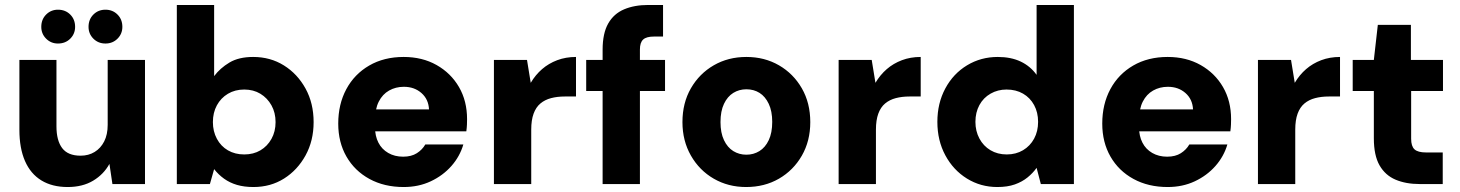

<svg xmlns="http://www.w3.org/2000/svg" viewBox="-20 -740 5871 772"><path d="M252 12Q190 12 146.5 -14.5Q103 -41 80.5 -92.5Q58 -144 58 -218V-499H207V-232Q207 -175 230 -144.5Q253 -114 304 -114Q336 -114 360.5 -129Q385 -144 399 -171.5Q413 -199 413 -238V-499H563V0H432L420 -81Q397 -39 354.5 -13.5Q312 12 252 12ZM213 -565Q185 -565 165.5 -584.5Q146 -604 146 -632Q146 -662 165.5 -681.5Q185 -701 213 -701Q243 -701 262.5 -681.5Q282 -662 282 -632Q282 -604 262.5 -584.5Q243 -565 213 -565ZM404 -565Q375 -565 355.5 -584.5Q336 -604 336 -632Q336 -662 355.5 -681.5Q375 -701 404 -701Q433 -701 452.5 -681.5Q472 -662 472 -632Q472 -604 452.5 -584.5Q433 -565 404 -565Z M999 12Q962 12 933 3.5Q904 -5 881 -21.5Q858 -38 841 -60L824 0H691V-720H841V-434Q865 -466 902.5 -488.5Q940 -511 998 -511Q1067 -511 1121.5 -477Q1176 -443 1208.5 -384Q1241 -325 1241 -249Q1241 -174 1208.5 -115Q1176 -56 1122 -22Q1068 12 999 12ZM962 -119Q999 -119 1027 -135.5Q1055 -152 1071.5 -181.5Q1088 -211 1088 -249Q1088 -287 1071.5 -316.5Q1055 -346 1027 -363Q999 -380 962 -380Q925 -380 896.5 -363Q868 -346 852 -316.5Q836 -287 836 -249Q836 -212 852 -182Q868 -152 896.5 -135.5Q925 -119 962 -119Z M1603 12Q1525 12 1465.5 -20.5Q1406 -53 1373 -110.5Q1340 -168 1340 -243Q1340 -321 1372.5 -381.5Q1405 -442 1464.5 -476.5Q1524 -511 1603 -511Q1678 -511 1735.5 -478.5Q1793 -446 1825.5 -390Q1858 -334 1858 -261Q1858 -251 1857.5 -238.5Q1857 -226 1855 -212H1446V-300H1705Q1703 -341 1674.5 -366Q1646 -391 1604 -391Q1571 -391 1544.5 -376Q1518 -361 1503 -331.5Q1488 -302 1488 -257V-227Q1488 -193 1501.5 -166.5Q1515 -140 1541 -125Q1567 -110 1601 -110Q1634 -110 1656 -124Q1678 -138 1690 -159H1843Q1829 -111 1795 -72.5Q1761 -34 1712 -11Q1663 12 1603 12Z M1966 0V-499H2099L2114 -407Q2133 -439 2159.5 -462Q2186 -485 2220.5 -498Q2255 -511 2296 -511V-352H2251Q2221 -352 2196 -345.5Q2171 -339 2153 -324Q2135 -309 2125.5 -283Q2116 -257 2116 -219V0Z M2403 0V-540Q2403 -606 2425.5 -645.5Q2448 -685 2489.5 -702.5Q2531 -720 2586 -720H2646V-593H2609Q2579 -593 2566 -581Q2553 -569 2553 -541V0ZM2337 -374V-499H2654V-374Z M2980 12Q2908 12 2850 -21.5Q2792 -55 2758 -114.5Q2724 -174 2724 -249Q2724 -326 2758 -385Q2792 -444 2850 -477.5Q2908 -511 2981 -511Q3054 -511 3112 -477.5Q3170 -444 3204 -385Q3238 -326 3238 -249Q3238 -173 3204 -114Q3170 -55 3112 -21.5Q3054 12 2980 12ZM2981 -118Q3010 -118 3033.5 -132.5Q3057 -147 3071 -176.5Q3085 -206 3085 -250Q3085 -293 3071 -322.5Q3057 -352 3034 -366.5Q3011 -381 2981 -381Q2952 -381 2928.5 -366.5Q2905 -352 2891 -322.5Q2877 -293 2877 -249Q2877 -206 2891 -176.5Q2905 -147 2928.5 -132.5Q2952 -118 2981 -118Z M3352 0V-499H3485L3500 -407Q3519 -439 3545.5 -462Q3572 -485 3606.5 -498Q3641 -511 3682 -511V-352H3637Q3607 -352 3582 -345.5Q3557 -339 3539 -324Q3521 -309 3511.5 -283Q3502 -257 3502 -219V0Z M3990 12Q3923 12 3868 -22Q3813 -56 3781 -115.5Q3749 -175 3749 -250Q3749 -325 3781 -384.5Q3813 -444 3868.5 -477.5Q3924 -511 3992 -511Q4045 -511 4084 -492.5Q4123 -474 4148 -439V-720H4298V0H4165L4148 -65Q4133 -44 4111.5 -26.5Q4090 -9 4060.5 1.5Q4031 12 3990 12ZM4028 -119Q4065 -119 4093.5 -136Q4122 -153 4138 -182.5Q4154 -212 4154 -250Q4154 -288 4138 -317.5Q4122 -347 4093.5 -363.5Q4065 -380 4027 -380Q3992 -380 3963 -363.5Q3934 -347 3918 -317.5Q3902 -288 3902 -250Q3902 -213 3918 -183Q3934 -153 3962.5 -136Q3991 -119 4028 -119Z M4675 12Q4597 12 4537.5 -20.5Q4478 -53 4445 -110.5Q4412 -168 4412 -243Q4412 -321 4444.5 -381.5Q4477 -442 4536.5 -476.5Q4596 -511 4675 -511Q4750 -511 4807.5 -478.5Q4865 -446 4897.5 -390Q4930 -334 4930 -261Q4930 -251 4929.5 -238.5Q4929 -226 4927 -212H4518V-300H4777Q4775 -341 4746.5 -366Q4718 -391 4676 -391Q4643 -391 4616.5 -376Q4590 -361 4575 -331.5Q4560 -302 4560 -257V-227Q4560 -193 4573.5 -166.5Q4587 -140 4613 -125Q4639 -110 4673 -110Q4706 -110 4728 -124Q4750 -138 4762 -159H4915Q4901 -111 4867 -72.5Q4833 -34 4784 -11Q4735 12 4675 12Z M5038 0V-499H5171L5186 -407Q5205 -439 5231.5 -462Q5258 -485 5292.5 -498Q5327 -511 5368 -511V-352H5323Q5293 -352 5268 -345.5Q5243 -339 5225 -324Q5207 -309 5197.5 -283Q5188 -257 5188 -219V0Z M5688 0Q5633 0 5591.5 -17.5Q5550 -35 5527 -75Q5504 -115 5504 -184V-374H5419V-499H5504L5520 -640H5653V-499H5782V-374H5654V-182Q5654 -152 5667.5 -139.5Q5681 -127 5714 -127H5781V0Z"/></svg>

Font: DM Sans 20pt Black
Style: Regular
Weight: 900
Version: Version 4.004;gftools[0.9.30]